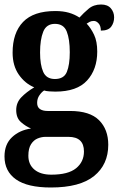

<svg xmlns="http://www.w3.org/2000/svg" viewBox="-20 -597 529 853"><path d="M206 236Q102 236 51 200Q0 164 0 98Q0 44 33.5 12.5Q67 -19 118 -26Q94 -36 73 -54.5Q52 -73 52 -108Q52 -141 74.5 -164.5Q97 -188 132 -209Q91 -226 63.5 -265.5Q36 -305 36 -363Q36 -451 82.5 -499.5Q129 -548 226 -548Q260 -548 286 -540.5Q312 -533 333 -519Q351 -539 373.5 -558Q396 -577 429 -577Q458 -577 472.5 -560Q487 -543 487 -520Q487 -496 474 -478.5Q461 -461 428 -461Q428 -482 418 -493Q408 -504 397 -504Q386 -504 378.5 -500Q371 -496 365 -492Q384 -472 398 -442.5Q412 -413 412 -368Q412 -289 367 -239.5Q322 -190 226 -190Q216 -190 200 -191Q184 -192 176 -195Q165 -188 155 -173.5Q145 -159 145 -140Q145 -121 157.5 -112.5Q170 -104 191 -104H291Q379 -104 420 -63Q461 -22 461 46Q461 134 398 185Q335 236 206 236ZM224 -246Q264 -246 277 -277.5Q290 -309 290 -365Q290 -423 276.5 -457Q263 -491 224 -491Q186 -491 172 -456Q158 -421 158 -364Q158 -309 172 -277.5Q186 -246 224 -246ZM208 179Q283 179 318 150.5Q353 122 353 76Q353 11 284 11H182Q165 11 147.5 18Q130 25 118 43.5Q106 62 106 95Q106 134 133 156.5Q160 179 208 179Z"/></svg>

Font: Noto Serif Hebrew Condensed
Style: Bold
Weight: 700
Width: 3
Designer: Monotype Design Team
Foundry: Monotype Imaging Inc.
Version: Version 2.004; ttfautohint (v1.8.4.7-5d5b)